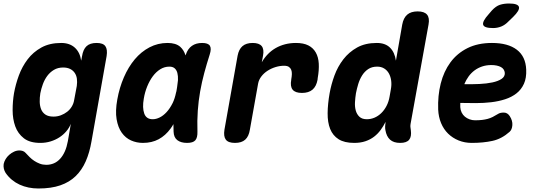

<svg xmlns="http://www.w3.org/2000/svg" viewBox="-67 -805 3087 1095"><path d="M337 -99Q328 -76 311 -56Q294 -36 271.5 -21.5Q249 -7 221.5 1.5Q194 10 163 10Q103 10 69 -16.5Q35 -43 20 -84.5Q5 -126 5 -176.5Q5 -227 13 -274Q22 -324 40.5 -374.5Q59 -425 90.5 -466.5Q122 -508 169 -534Q216 -560 282 -560Q330 -560 359.5 -533.5Q389 -507 396 -459L401 -485Q407 -523 426.5 -541.5Q446 -560 484 -560Q521 -560 534 -541.5Q547 -523 541 -485L455 0Q444 65 422 115Q400 165 364.5 199.5Q329 234 277 252Q225 270 152 270Q123 270 96 264.5Q69 259 45 248Q21 237 1 220.5Q-19 204 -35 181Q-42 170 -45 157Q-48 144 -46 130Q-43 116 -35 102.5Q-27 89 -14.5 78Q-2 67 13 60Q28 53 44 53Q53 53 62.5 56Q72 59 79 67Q90 79 102 91Q114 103 128.5 112.5Q143 122 160 128.5Q177 135 197 135Q220 135 240 126.5Q260 118 276 100.5Q292 83 303 58Q314 33 320 0ZM238 -140Q260 -140 280 -147.5Q300 -155 316 -167.5Q332 -180 342.5 -197.5Q353 -215 356 -235L371 -315Q374 -337 371.5 -356Q369 -375 359 -389.5Q349 -404 332.5 -412Q316 -420 293 -420Q263 -420 240.5 -406.5Q218 -393 202.5 -372Q187 -351 177.5 -325Q168 -299 163 -273Q159 -248 159.5 -224.5Q160 -201 167.5 -182Q175 -163 192 -151.5Q209 -140 238 -140Z M748 10Q712 10 680.5 -4Q649 -18 627.5 -48Q606 -78 598 -125Q590 -172 602 -238Q614 -305 639.5 -364Q665 -423 701.5 -466.5Q738 -510 785.5 -535Q833 -560 889 -560Q936 -560 961 -538Q982 -519 991 -489Q992 -491 993 -494Q1004 -527 1027.5 -543.5Q1051 -560 1086 -560Q1120 -560 1130 -544Q1140 -528 1129 -494Q1112 -441 1098 -389Q1084 -337 1074.5 -283.5Q1065 -230 1061 -173.5Q1057 -117 1059 -54Q1060 -20 1047 -5Q1034 10 1000 10Q965 10 944.5 -5.5Q924 -21 923 -54Q922 -76 922 -97Q915 -84 906 -72Q877 -32 838 -11Q799 10 748 10ZM804 -125Q823 -125 843.5 -135Q864 -145 883 -165.5Q902 -186 918 -218Q930 -243 937 -277Q938 -280 939 -284L943 -308Q946 -330 948 -348Q949 -372 944.5 -389Q940 -406 929 -415.5Q918 -425 899 -425Q871 -425 847 -410Q823 -395 804.5 -370Q786 -345 772.5 -312Q759 -279 753 -242Q744 -191 755.5 -158Q767 -125 804 -125Z M1273 10Q1235 10 1221 -8.5Q1207 -27 1213 -65L1288 -487Q1295 -524 1316 -542Q1337 -560 1374 -560Q1411 -560 1425.5 -542Q1440 -524 1433 -487L1426 -450Q1441 -476 1461 -496.5Q1481 -517 1505.5 -531Q1530 -545 1559 -552.5Q1588 -560 1621 -560Q1664 -560 1691.5 -546Q1719 -532 1734 -505.5Q1749 -479 1751 -442Q1753 -405 1745 -360L1744 -350Q1737 -312 1715 -293.5Q1693 -275 1655 -275Q1617 -275 1602 -293.5Q1587 -312 1594 -350V-352Q1597 -368 1597.5 -382Q1598 -396 1594 -406.5Q1590 -417 1580.5 -423.5Q1571 -430 1553 -430Q1529 -430 1504.5 -422.5Q1480 -415 1459 -401.5Q1438 -388 1423.5 -369Q1409 -350 1405 -328L1358 -65Q1352 -27 1331.5 -8.5Q1311 10 1273 10Z M2275 -101Q2273 -91 2273.5 -82Q2274 -73 2276 -63Q2281 -26 2266.5 -8Q2252 10 2215 10Q2178 10 2157.5 -8.5Q2137 -27 2131 -63Q2129 -72 2129.5 -85Q2130 -98 2132 -110Q2120 -86 2104 -64Q2088 -42 2066.5 -25.5Q2045 -9 2017 0.5Q1989 10 1953 10Q1897 10 1864 -11Q1831 -32 1816 -69.5Q1801 -107 1801.5 -159.5Q1802 -212 1813 -274Q1822 -324 1840.5 -374.5Q1859 -425 1891 -466.5Q1923 -508 1969.5 -534Q2016 -560 2082 -560Q2130 -560 2157 -533.5Q2184 -507 2191 -459L2227 -665Q2234 -703 2255.5 -721.5Q2277 -740 2315 -740Q2353 -740 2368.5 -721.5Q2384 -703 2377 -665ZM2025 -125Q2048 -125 2069 -134Q2090 -143 2107.5 -160Q2125 -177 2137.5 -201Q2150 -225 2155 -255L2162 -295Q2167 -321 2164 -344.5Q2161 -368 2151 -386Q2141 -404 2124 -414.5Q2107 -425 2084 -425Q2054 -425 2033 -411Q2012 -397 1998 -374.5Q1984 -352 1976 -325.5Q1968 -299 1963 -273Q1959 -248 1957.5 -222Q1956 -196 1962 -174.5Q1968 -153 1983 -139Q1998 -125 2025 -125Z M2840 -143Q2857 -117 2855 -91Q2853 -65 2839 -53Q2794 -13 2741.5 -1.5Q2689 10 2623 10Q2583 10 2548.5 -4Q2514 -18 2488.5 -43Q2463 -68 2448.5 -103Q2434 -138 2432 -180Q2429 -259 2446.5 -328.5Q2464 -398 2502 -449.5Q2540 -501 2599 -530.5Q2658 -560 2739 -560Q2830 -560 2880.5 -521.5Q2931 -483 2934 -408Q2936 -360 2921 -327Q2906 -294 2878.5 -272.5Q2851 -251 2814 -239Q2777 -227 2734.5 -222Q2692 -217 2646.5 -217Q2601 -217 2558 -218V-194Q2559 -177 2566 -163Q2573 -149 2584.5 -139.5Q2596 -130 2611 -124.5Q2626 -119 2642 -119Q2665 -119 2682 -121Q2699 -123 2714 -127Q2729 -131 2743 -138Q2757 -145 2773 -155Q2785 -163 2806 -163Q2827 -163 2840 -143ZM2581 -325Q2625 -324 2667 -326Q2709 -328 2741.5 -335Q2774 -342 2793.5 -355Q2813 -368 2812 -389Q2811 -400 2805.5 -408.5Q2800 -417 2790 -422.5Q2780 -428 2766 -431Q2752 -434 2735 -434Q2707 -434 2683 -426Q2659 -418 2639.5 -403.5Q2620 -389 2605.5 -369Q2591 -349 2581 -325ZM2745 -645Q2694 -645 2688.5 -664Q2683 -683 2720 -724L2738 -745Q2761 -770 2784 -777.5Q2807 -785 2836 -785Q2887 -785 2892.5 -765.5Q2898 -746 2859 -708L2833 -683Q2814 -663 2792 -654Q2770 -645 2745 -645Z"/></svg>

Font: Maple Mono ExtraBold
Style: Italic
Weight: 800
Italic angle: -10°
Monospace: yes
Designer: subframe7536
Version: Version 7.200